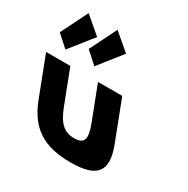

<svg xmlns="http://www.w3.org/2000/svg" viewBox="-340 -1030 1188 1214"><g transform="rotate(30 254.0 -422.5)"><path d="M-134.8 -664 -49.1 -587 84.8 -756 -37.3 -860ZM76.2 -664 161.9 -587 295.8 -756 173.7 -860ZM-147.6 -513H29.4L123.4 -269C162.3 -168 204.3 -129 278.3 -129C352.3 -129 364.3 -168 325.4 -269L231.4 -513H408.4L518.9 -226C585.2 -54 525.8 15 333.8 15C141.8 15 29.2 -54 -37.1 -226Z"/></g></svg>

Font: Hussar
Style: BdOpOblFour
Weight: 700
Foundry: Cannot Into Space Fonts
Version: Version 2.00